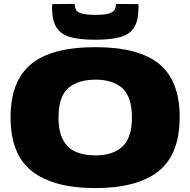

<svg xmlns="http://www.w3.org/2000/svg" viewBox="-20 -951 972 981"><path d="M467 10Q254 10 144 -75.5Q34 -161 34 -352Q34 -537 139 -623.5Q244 -710 467 -710Q689 -710 793.5 -624Q898 -538 898 -354Q898 -161 789 -75.5Q680 10 467 10ZM467 -157Q557 -157 605.5 -202Q654 -247 654 -351Q654 -455 606 -499.5Q558 -544 467 -544Q380 -544 329.5 -501.5Q279 -459 279 -351Q279 -278 302.5 -235.5Q326 -193 368 -175Q410 -157 467 -157ZM467 -748Q391 -748 343 -760.5Q295 -773 271.5 -806.5Q248 -840 246 -901Q246 -908 246 -915.5Q246 -923 247 -930L362 -931Q362 -928 362 -926.5Q362 -925 362 -923Q363 -910 369.5 -899Q376 -888 398.5 -881.5Q421 -875 467 -875Q514 -875 535.5 -881.5Q557 -888 564 -899Q571 -910 572 -923Q572 -927 572 -931L687 -930Q688 -923 688 -915.5Q688 -908 687 -901Q686 -842 664 -808.5Q642 -775 594 -761.5Q546 -748 467 -748Z"/></svg>

Font: Georama Extended ExtraBold
Style: Regular
Weight: 800
Width: 7
Designer: Jean-Baptiste Levee
Foundry: Production Type
Version: Version 1.000